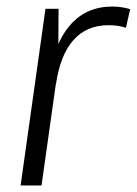

<svg xmlns="http://www.w3.org/2000/svg" viewBox="-20 -567 418 587"><path d="M119 -540H159L158 -362L107 0H43ZM130 -326Q145 -434 194.5 -490.5Q244 -547 323 -547Q337 -547 351 -545Q365 -543 378 -539L365 -482Q342 -490 312 -490Q245 -490 204.5 -444.5Q164 -399 151 -309Z"/></svg>

Font: Pathway Extreme SemiCondensed ExtraLight
Style: Italic
Weight: 250
Width: 4
Italic angle: -8°
Version: Version 1.001;gftools[0.9.26]